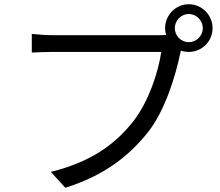

<svg xmlns="http://www.w3.org/2000/svg" viewBox="-20 -851 1040 906"><path d="M871 -652C834 -652 805 -682 805 -718C805 -754 834 -785 871 -785C907 -785 937 -754 937 -718C937 -682 907 -652 871 -652ZM230 -685C197 -685 157 -688 130 -691V-603C155 -604 190 -606 229 -606H741C727 -510 681 -371 610 -280C526 -173 414 -88 220 -40L288 35C471 -22 590 -115 682 -232C761 -335 809 -496 831 -601L833 -612C845 -608 858 -606 871 -606C933 -606 983 -656 983 -718C983 -780 933 -831 871 -831C809 -831 759 -780 759 -718C759 -707 761 -696 764 -686C752 -685 741 -685 731 -685Z"/></svg>

Font: Squished Noto Sans CJK JP Regular
Style: Regular
Weight: 400
Designer: Ryoko NISHIZUKA (kana & ideographs); Paul D. Hunt (Latin, Greek & Cyrillic); Wenlong ZHANG (bopomofo); Sandoll Communica
Foundry: Adobe Systems Incorporated
Version: Version 1.004;PS 1.004;hotconv 1.0.82;makeotf.lib2.5.63406